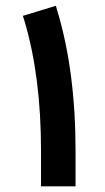

<svg xmlns="http://www.w3.org/2000/svg" viewBox="-20 -663 373 681"><path d="M228.5 -2H145H125.5V-21.5V-127Q125.5 -391.6 66.9 -588.4L61 -606.9L79.6 -612.3L159.2 -636.7L178.2 -642.6L183.6 -623.5Q248 -409.7 248 -126.5V-21.5V-2Z"/></svg>

Font: Shabnam FD
Style: Bold-FD
Weight: 700
Foundry: DejaVu fonts team - Redesigned by Saber Rastikerdar - Based on Vazir font
Version: Version 5.0.1